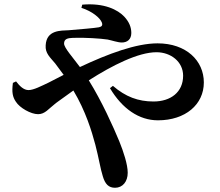

<svg xmlns="http://www.w3.org/2000/svg" viewBox="-20 -820 1040 908"><path d="M56 -435 41 -428C35 -383 40 -361 55 -339C73 -310 126 -280 160 -280C193 -280 209 -305 245 -333L327 -392C385 -295 414 -199 431 -135C447 -74 455 -21 466 13C477 51 494 68 524 68C560 68 584 39 584 -3C584 -42 564 -103 544 -152C515 -222 462 -340 400 -440C511 -511 634 -573 720 -573C788 -573 846 -528 846 -462C846 -384 787 -340 706 -340C634 -340 574 -362 514 -414L500 -403C558 -306 637 -251 727 -251C857 -251 944 -326 944 -430C944 -533 861 -615 725 -615C624 -615 492 -566 358 -503C324 -549 283 -594 283 -614C283 -636 300 -640 325 -641C382 -643 456 -638 489 -633C509 -629 537 -619 556 -619C582 -619 601 -634 601 -664C601 -691 591 -716 568 -741C537 -774 473 -807 369 -798L365 -783C417 -766 452 -736 461 -715C467 -701 462 -694 448 -691C425 -687 364 -682 305 -677C268 -675 200 -679 196 -606C193 -568 217 -549 241 -520L281 -466L211 -430C175 -413 139 -394 115 -394C92 -394 73 -413 56 -435Z"/></svg>

Font: Noto Serif CJK HK
Style: Bold
Weight: 700
Designer: Ryoko NISHIZUKA 西塚涼子 (kana & ideographs); Frank Grießhammer (Latin, Greek & Cyrillic); Wenlong ZHANG 张文龙 (bopomofo); San
Foundry: Adobe
Version: Version 2.001;hotconv 1.1.0;makeotfexe 2.6.0